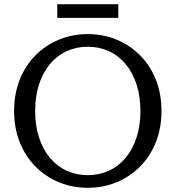

<svg xmlns="http://www.w3.org/2000/svg" viewBox="-20 -882 834 912"><path d="M397 10Q323 10 259.5 -16.5Q196 -43 148 -91.5Q100 -140 73.5 -207Q47 -274 47 -355Q47 -436 73.5 -503Q100 -570 148 -618.5Q196 -667 259.5 -693.5Q323 -720 397 -720Q471 -720 534.5 -693.5Q598 -667 646 -618.5Q694 -570 720.5 -503Q747 -436 747 -355Q747 -274 720.5 -207Q694 -140 646 -91.5Q598 -43 534.5 -16.5Q471 10 397 10ZM397 -50Q451 -50 497 -71Q543 -92 576.5 -132Q610 -172 628.5 -228.5Q647 -285 647 -355Q647 -425 628.5 -481.5Q610 -538 576.5 -578Q543 -618 497 -639Q451 -660 397 -660Q343 -660 297 -639Q251 -618 217.5 -578Q184 -538 165.5 -481.5Q147 -425 147 -355Q147 -285 165.5 -228.5Q184 -172 217.5 -132Q251 -92 297 -71Q343 -50 397 -50ZM252 -862H542V-797H252Z"/></svg>

Font: Roboto Serif 20pt
Style: Regular
Weight: 400
Designer: Greg Gazdowicz
Foundry: Commercial Type
Version: Version 1.008